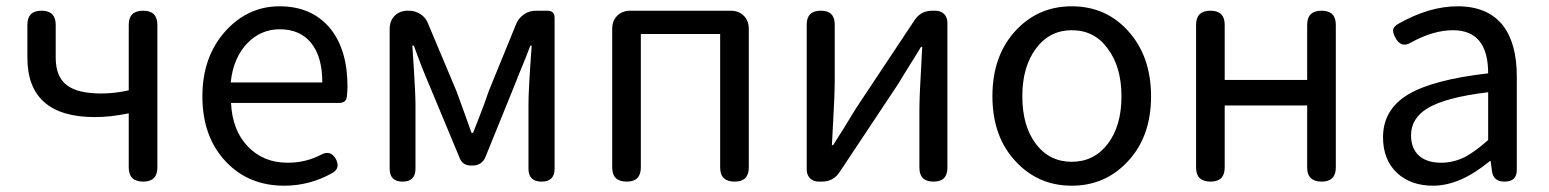

<svg xmlns="http://www.w3.org/2000/svg" viewBox="-20 -577 4920 610"><path d="M435 0Q389 0 389 -45V-217Q332 -205 282 -205Q67 -205 67 -394V-498Q67 -543 112 -543Q157 -543 157 -498V-394Q157 -334 191.5 -307Q226 -280 301 -280Q345 -280 389 -290V-498Q389 -543 435 -543Q480 -543 480 -498V-271V-45Q480 0 435 0Z M883 13Q771 13 699 -62Q623 -141 623 -271Q623 -398 698 -480Q769 -557 868 -557Q970 -557 1028 -488Q1084 -420 1084 -302Q1084 -290 1082 -270Q1080 -250 1057 -250H897H714Q718 -163 767.5 -111.5Q817 -60 894 -60Q951 -60 999 -85Q1030 -102 1047 -72Q1062 -43 1037 -28Q965 13 883 13ZM713 -315H858H1004Q1004 -397 968.5 -440.5Q933 -484 869 -484Q809 -484 766 -440Q721 -393 713 -315Z M1259 0Q1218 0 1218 -41V-485Q1218 -511 1234 -527Q1250 -543 1276 -543H1279Q1299 -543 1316 -532Q1333 -521 1340 -502L1430 -288Q1438 -266 1453 -225Q1470 -178 1478 -155H1483Q1487 -166 1496 -188Q1522 -254 1533 -288L1620 -501Q1628 -520 1645 -531.5Q1662 -543 1682 -543H1689H1719Q1742 -543 1742 -520V-41Q1742 0 1701 0Q1659 0 1659 -41V-245Q1659 -292 1669 -429Q1669 -431 1669 -432H1665Q1654 -402 1629 -342Q1619 -316 1614 -304L1523 -80Q1512 -51 1480 -51H1477Q1449 -51 1440 -76L1345 -304Q1318 -367 1295 -432H1290Q1291 -414 1294 -372Q1300 -278 1300 -245V-41Q1300 0 1259 0Z M1971 0Q1925 0 1925 -45V-485Q1925 -511 1941 -527Q1957 -543 1983 -543H2142H2301Q2327 -543 2343 -527Q2359 -511 2359 -485V-45Q2359 0 2314 0Q2268 0 2268 -45V-469H2016V-45Q2016 0 1971 0Z M2582 0Q2564 0 2553.5 -10.5Q2543 -21 2543 -39V-499Q2543 -543 2588 -543Q2632 -543 2632 -499V-316Q2632 -279 2627 -191Q2624 -141 2623 -116H2627Q2663 -172 2699 -232L2885 -512Q2905 -543 2942 -543H2951Q2969 -543 2979.5 -532.5Q2990 -522 2990 -504V-271V-44Q2990 0 2946 0Q2901 0 2901 -44V-227Q2901 -274 2908 -390Q2909 -415 2910 -428H2906Q2902 -422 2894 -408Q2850 -338 2834 -311L2648 -31Q2628 0 2591 0Z M3385 13Q3280 13 3209 -62Q3133 -141 3133 -271.5Q3133 -402 3209 -482Q3280 -557 3385 -557Q3491 -557 3561 -482Q3637 -401 3637 -271Q3637 -141 3561 -62Q3490 13 3385 13ZM3385 -63Q3456 -63 3499.5 -120Q3543 -177 3543 -271Q3543 -365 3499 -423Q3457 -481 3385 -481Q3315 -481 3271.5 -423Q3228 -365 3228 -271Q3228 -177 3271 -120Q3314 -63 3385 -63Z M3826 0Q3780 0 3780 -45V-498Q3780 -543 3826 -543Q3871 -543 3871 -498V-323H4133V-498Q4133 -543 4179 -543Q4224 -543 4224 -498V-45Q4224 0 4179 0Q4133 0 4133 -45V-242H4002H3871V-45Q3871 0 3826 0Z M4533 13Q4463 13 4419 -27Q4374 -69 4374 -141Q4374 -229 4454 -277Q4533 -324 4708 -344Q4708 -481 4596 -481Q4534 -481 4463 -442Q4432 -423 4414 -456Q4405 -472 4406 -482Q4407 -492 4422 -501Q4520 -557 4611 -557Q4707 -557 4755 -496Q4799 -439 4799 -334V-167V-37Q4799 0 4760 0Q4724 0 4720 -34L4716 -65H4713Q4619 13 4533 13ZM4559 -60Q4597 -60 4634 -78Q4666 -95 4708 -132V-208V-284Q4575 -268 4517 -234Q4463 -202 4463 -147Q4463 -103 4491 -80Q4516 -60 4559 -60Z"/></svg>

Font: GenSenRounded JP R
Style: Regular
Weight: 400
Version: Version 1.501;PS 1;hotconv 16.6.51;makeotf.lib2.5.65220